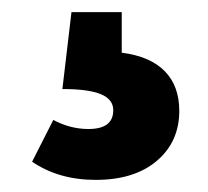

<svg xmlns="http://www.w3.org/2000/svg" viewBox="-20 -36 343 317"><path d="M181 51Q228 57 252 81.5Q276 106 276 147Q276 198 239 229.5Q202 261 138 261Q77 261 33 231L68 162Q96 177 126 177Q167 177 167 146Q167 128 146.5 119.5Q126 111 83 111L98 -16H181Z"/></svg>

Font: Fira Sans Condensed
Style: Bold
Weight: 700
Width: 3
Designer: bBox Type GmbH & Carrois Corporate GbR & Edenspiekermann AG
Foundry: bBox Type GmbH & Carrois Corporate GbR & Edenspiekermann AG
Version: Version 4.301